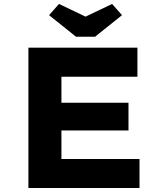

<svg xmlns="http://www.w3.org/2000/svg" viewBox="-20 -938 809 958"><path d="M121.7 0V-700H665.7V-555.2H286.5V-144.8H676.1V0ZM205.7 -286.9V-425.4H621.1V-286.9ZM359.2 -754.7 224.9 -862.3 274.3 -918.3 421.8 -847.8H391.8L539.3 -918.3L588.7 -862.3L454.4 -754.7Z"/></svg>

Font: Lexend Exa
Style: Regular
Weight: 400
Designer: Bonnie Shaver-Troup, Thomas Jockin
Foundry: Lexend
Version: Version 1.007